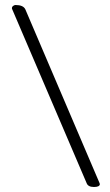

<svg xmlns="http://www.w3.org/2000/svg" viewBox="-20 -685 439 767"><path d="M326.2 46.9 28.8 -647.9 27.8 -649.9V-651.9Q27.3 -657.2 32.2 -661.1Q37.1 -665 42 -665Q72.8 -665 81.1 -647.9L377.9 46.9V47.9L378.9 49.8Q378.9 62 355.5 62Q332 62 326.2 46.9Z"/></svg>

Font: EBGaramond
Style: Regular
Weight: 400
Version: Version 000.012g